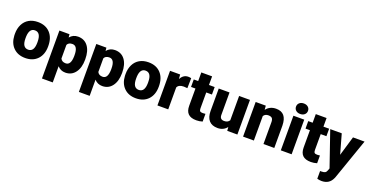

<svg xmlns="http://www.w3.org/2000/svg" viewBox="-31 -1642 5325 2752"><g transform="rotate(20 2631.5 -266.0)"><path d="M25.4 -269Q25.4 -348.1 56.2 -409.9Q86.9 -471.7 144.5 -504.9Q202.1 -538.1 279.8 -538.1Q398.4 -538.1 466.8 -464.6Q535.2 -391.1 535.2 -264.6V-258.8Q535.2 -135.3 466.6 -62.7Q397.9 9.8 280.8 9.8Q168 9.8 99.6 -57.9Q31.2 -125.5 25.9 -241.2ZM189.9 -258.8Q189.9 -185.5 212.9 -151.4Q235.8 -117.2 280.8 -117.2Q368.7 -117.2 370.6 -252.4V-269Q370.6 -411.1 279.8 -411.1Q197.3 -411.1 190.4 -288.6Z M1098.1 -260.3Q1098.1 -137.2 1042.7 -63.7Q987.3 9.8 893.1 9.8Q820.3 9.8 773.4 -43.5V203.1H608.9V-528.3H762.7L767.6 -479.5Q814.9 -538.1 892.1 -538.1Q989.7 -538.1 1043.9 -466.1Q1098.1 -394 1098.1 -268.1ZM933.6 -270.5Q933.6 -411.1 851.6 -411.1Q793 -411.1 773.4 -369.1V-161.1Q794.9 -117.2 852.5 -117.2Q931.2 -117.2 933.6 -252.9Z M1661.1 -260.3Q1661.1 -137.2 1605.7 -63.7Q1550.3 9.8 1456.1 9.8Q1383.3 9.8 1336.4 -43.5V203.1H1171.9V-528.3H1325.7L1330.6 -479.5Q1377.9 -538.1 1455.1 -538.1Q1552.7 -538.1 1606.9 -466.1Q1661.1 -394 1661.1 -268.1ZM1496.6 -270.5Q1496.6 -411.1 1414.6 -411.1Q1356 -411.1 1336.4 -369.1V-161.1Q1357.9 -117.2 1415.5 -117.2Q1494.1 -117.2 1496.6 -252.9Z M1712.9 -269Q1712.9 -348.1 1743.7 -409.9Q1774.4 -471.7 1832 -504.9Q1889.6 -538.1 1967.3 -538.1Q2085.9 -538.1 2154.3 -464.6Q2222.7 -391.1 2222.7 -264.6V-258.8Q2222.7 -135.3 2154.1 -62.7Q2085.4 9.8 1968.3 9.8Q1855.5 9.8 1787.1 -57.9Q1718.8 -125.5 1713.4 -241.2ZM1877.4 -258.8Q1877.4 -185.5 1900.4 -151.4Q1923.3 -117.2 1968.3 -117.2Q2056.2 -117.2 2058.1 -252.4V-269Q2058.1 -411.1 1967.3 -411.1Q1884.8 -411.1 1877.9 -288.6Z M2614.7 -379.4 2560.5 -383.3Q2482.9 -383.3 2460.9 -334.5V0H2296.4V-528.3H2450.7L2456.1 -460.4Q2497.6 -538.1 2571.8 -538.1Q2598.1 -538.1 2617.7 -532.2Z M2890.1 -659.7V-528.3H2977.1V-414.1H2890.1V-172.4Q2890.1 -142.6 2900.9 -130.9Q2911.6 -119.1 2943.4 -119.1Q2967.8 -119.1 2984.4 -122.1V-4.4Q2939.9 9.8 2891.6 9.8Q2806.6 9.8 2766.1 -30.3Q2725.6 -70.3 2725.6 -151.9V-414.1H2658.2V-528.3H2725.6V-659.7Z M3356.4 -57.1Q3304.2 9.8 3215.3 9.8Q3128.4 9.8 3083.7 -40.8Q3039.1 -91.3 3039.1 -186V-528.3H3203.6V-185.1Q3203.6 -117.2 3269.5 -117.2Q3326.2 -117.2 3350.1 -157.7V-528.3H3515.6V0H3361.3Z M3756.8 -528.3 3762.2 -466.3Q3816.9 -538.1 3913.1 -538.1Q3995.6 -538.1 4036.4 -488.8Q4077.1 -439.5 4078.6 -340.3V0H3913.6V-333.5Q3913.6 -373.5 3897.5 -392.3Q3881.3 -411.1 3838.9 -411.1Q3790.5 -411.1 3767.1 -373V0H3602.5V-528.3Z M4343.3 0H4178.2V-528.3H4343.3ZM4168.5 -664.6Q4168.5 -699.7 4193.8 -722.2Q4219.2 -744.6 4259.8 -744.6Q4300.3 -744.6 4325.7 -722.2Q4351.1 -699.7 4351.1 -664.6Q4351.1 -629.4 4325.7 -606.9Q4300.3 -584.5 4259.8 -584.5Q4219.2 -584.5 4193.8 -606.9Q4168.5 -629.4 4168.5 -664.6Z M4636.2 -659.7V-528.3H4723.1V-414.1H4636.2V-172.4Q4636.2 -142.6 4647 -130.9Q4657.7 -119.1 4689.5 -119.1Q4713.9 -119.1 4730.5 -122.1V-4.4Q4686 9.8 4637.7 9.8Q4552.7 9.8 4512.2 -30.3Q4471.7 -70.3 4471.7 -151.9V-414.1H4404.3V-528.3H4471.7V-659.7Z M4999 -230.5 5086.9 -528.3H5263.2L5047.9 88.4L5038.6 110.8Q4992.7 213.4 4876.5 213.4Q4844.2 213.4 4808.6 203.6V85.9H4830.1Q4864.7 85.9 4883.1 75.9Q4901.4 65.9 4910.2 40L4923.3 4.9L4739.7 -528.3H4915.5Z"/></g></svg>

Font: Roboto Black
Style: Regular
Weight: 900
Designer: Google
Version: Version 2.134; 2016